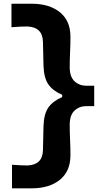

<svg xmlns="http://www.w3.org/2000/svg" viewBox="-20 -875 542 1030"><path d="M44.4 135.3V8.8Q70.3 10.7 91.3 11.7Q112.3 12.7 127 12.7Q208.5 9.3 210.4 -68.8L213.4 -199.7Q215.8 -265.1 240 -299.1Q264.2 -333 313.5 -354V-366.7Q264.2 -387.2 240 -421.6Q215.8 -456.1 213.4 -520.5L210.4 -650.9Q208.5 -729.5 127 -732.9Q112.8 -732.9 91.3 -732.2Q69.8 -731.4 41.5 -729V-855H149.9Q244.6 -855 301.3 -809.3Q357.9 -763.7 357.9 -678.2Q357.9 -637.2 356 -596.7Q354 -556.2 354 -515.1Q354 -462.9 379.9 -439Q405.8 -415 443.4 -415H485.4V-305.7H443.4Q405.8 -305.7 379.9 -281.7Q354 -257.8 354 -205.6Q354 -164.6 356 -123.8Q357.9 -83 357.9 -42Q357.9 43.5 301.3 89.4Q244.6 135.3 149.9 135.3Z"/></svg>

Font: Pinar Bold
Style: Regular
Weight: 700
Designer: Amin Abedi
Version: Version 3.000